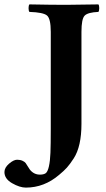

<svg xmlns="http://www.w3.org/2000/svg" viewBox="-90 -667 482 874"><path d="M280.8 -522V-103Q280.8 -52.2 272 -12.7Q263.2 26.9 245.6 54Q228 81.1 214.6 95.9Q201.2 110.8 179.2 128.9Q111.3 187 27.8 187Q0 187 -34.9 167Q-69.8 147 -69.8 116.2Q-69.8 96.2 -48.8 78.1Q-27.8 60.1 -12.2 60.1Q2 60.1 12.5 64.9Q22.9 69.8 26.9 75.4Q30.8 81.1 36.9 91.1Q43 101.1 45.9 105Q64 127.9 91.8 127.9Q108.9 127.9 117.9 121.6Q127 115.2 132.6 90.6Q138.2 65.9 139.6 28.6Q141.1 -8.8 141.1 -81.1V-522Q141.1 -582 124 -596.4Q106.9 -610.8 43.9 -612.8Q40 -617.7 40 -629.9Q40 -642.1 43.9 -647Q144 -645 210 -645Q259.8 -645 357.9 -647Q361.8 -642.1 361.8 -630.1Q361.8 -618.2 357.9 -612.8Q310.1 -610.8 295.4 -595.9Q280.8 -581.1 280.8 -522Z"/></svg>

Font: Linux Libertine
Style: Bold
Weight: 700
Designer: Philipp H. Poll
Foundry: Philipp H. Poll
Version: Version 5.0.3